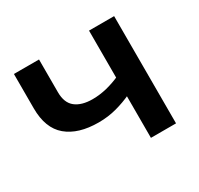

<svg xmlns="http://www.w3.org/2000/svg" viewBox="-119 -681 859 828"><g transform="rotate(-30 310.5 -267.0)"><path d="M421 -211Q383 -193 340.5 -181.5Q298 -170 251 -170Q150 -170 94 -217Q38 -264 38 -363V-534H163V-371Q163 -318 193.5 -294Q224 -270 278 -270Q314 -270 350 -279Q386 -288 421 -304ZM412 0V-534H537V0Z"/></g></svg>

Font: MOST Montserrat SemiBold
Style: Regular
Weight: 600
Designer: Julieta Ulanovsky
Foundry: Julieta Ulanovsky
Version: Version 8.000;March 11, 2024;FontCreator 15.0.0.2926 64-bit